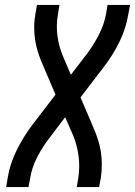

<svg xmlns="http://www.w3.org/2000/svg" viewBox="-20 -755 545 775"><path d="M5 0 11 -37Q20 -93 46.5 -147Q73 -201 109 -249L204 -373L152 -495Q142 -518 134 -542Q126 -566 122 -592Q118 -618 118 -644.5Q118 -671 123 -698L129 -735H220L214 -698Q206 -653 212 -609Q218 -565 235 -526L266 -453L329 -535Q357 -572 378.5 -613.5Q400 -655 408 -698L414 -735H505L498 -698Q489 -642 463 -588Q437 -534 400 -486L305 -362L357 -240Q367 -217 375 -193Q383 -169 387 -143Q391 -117 391 -90.5Q391 -64 387 -37L380 0H290L296 -37Q303 -82 297 -126Q291 -170 275 -209L243 -282L181 -200Q152 -163 130.5 -121.5Q109 -80 102 -37L95 0Z"/></svg>

Font: iosevka_custom_sans_ss08 Md
Style: Italic
Weight: 500
Italic angle: -10°
Designer: Belleve Invis
Foundry: Belleve Invis
Version: Version 10.3.0; ttfautohint (v1.8.3)